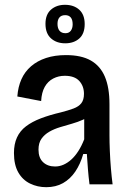

<svg xmlns="http://www.w3.org/2000/svg" viewBox="-20 -766 538 798"><path d="M172 12Q136 12 105 -3Q74 -18 56 -49.5Q38 -81 38 -130Q38 -167 50.5 -194.5Q63 -222 88 -241Q113 -260 149.5 -274Q186 -288 233 -299Q264 -307 285.5 -315Q307 -323 318 -337Q329 -351 329 -376Q329 -408 309.5 -429.5Q290 -451 249 -451Q223 -451 201 -439.5Q179 -428 166 -405Q153 -382 151 -346L52 -365Q55 -405 69 -436.5Q83 -468 109 -490.5Q135 -513 171.5 -525Q208 -537 254 -537Q318 -537 357.5 -514.5Q397 -492 416 -447Q435 -402 435 -333V-204Q435 -175 436.5 -138.5Q438 -102 441 -66Q444 -30 448 0H352Q348 -31 345.5 -62.5Q343 -94 341 -126H326Q314 -84 293 -53Q272 -22 242 -5Q212 12 172 12ZM209 -74Q227 -74 244 -81.5Q261 -89 276.5 -103Q292 -117 305.5 -138Q319 -159 330 -187V-293L358 -294Q346 -278 325 -268.5Q304 -259 279.5 -252Q255 -245 230 -237.5Q205 -230 185 -218.5Q165 -207 152.5 -189.5Q140 -172 140 -144Q140 -110 159 -92Q178 -74 209 -74ZM251 -586Q215 -586 192 -606.5Q169 -627 169 -667Q169 -706 192 -726Q215 -746 250 -746Q287 -746 309.5 -725.5Q332 -705 332 -666Q332 -626 309.5 -606Q287 -586 251 -586ZM252 -628Q267 -628 274.5 -638.5Q282 -649 282 -665Q282 -684 274 -693.5Q266 -703 251 -703Q235 -703 227 -693.5Q219 -684 219 -667Q219 -648 227.5 -638Q236 -628 252 -628Z"/></svg>

Font: Bricolage Grotesque SemiCondensed Medium
Style: Regular
Weight: 500
Width: 4
Designer: Mathieu Triay
Foundry: Atelier Triay
Version: Version 1.001;gftools[0.9.33.dev8+g029e19f]